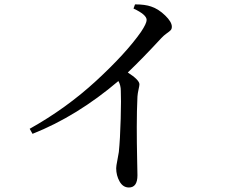

<svg xmlns="http://www.w3.org/2000/svg" viewBox="-20 -792 1040 856"><path d="M575.2 -753.9 582 -772.5Q627 -772.5 654.3 -762.7Q686.5 -752 716.3 -723.1Q746.1 -694.3 746.1 -672.9Q746.1 -663.1 741.2 -657.7Q736.3 -652.3 723.1 -643.1Q710 -633.8 699.2 -622.1Q614.3 -530.3 549.8 -468.8Q601.6 -435.5 601.6 -416Q601.6 -410.2 597.7 -393.1Q593.8 -376 592.8 -361.3Q589.8 -297.9 589.8 -226.1Q589.8 -154.3 591.3 -88.4Q592.8 -22.5 592.8 -10.7Q592.8 43.9 554.7 43.9Q528.3 43.9 513.2 17.1Q498 -9.8 498 -42Q498 -51.8 502.9 -75.7Q507.8 -99.6 509.8 -114.3Q515.6 -170.9 518.1 -261.7Q520.5 -352.5 518.6 -386.7Q518.6 -412.1 507.8 -430.7Q324.2 -274.4 125 -195.3L112.3 -217.8Q276.4 -309.6 409.2 -432.1Q542 -554.7 608.4 -649.4Q633.8 -687.5 633.8 -703.1Q633.8 -726.6 575.2 -753.9Z"/></svg>

Font: GenYoMin TW TTF Medium
Style: Regular
Weight: 500
Version: Version 1.300